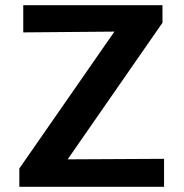

<svg xmlns="http://www.w3.org/2000/svg" viewBox="-20 -715 706 735"><path d="M54 0V-70L418 -594L69 -591V-695H602V-628L239 -105L608 -107V0Z"/></svg>

Font: Coval
Style: ExtraBold
Weight: 800
Foundry: Context Ltd
Version: Version 001.000